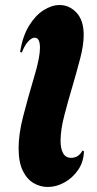

<svg xmlns="http://www.w3.org/2000/svg" viewBox="-20 -740 384 764"><path d="M170 4Q140 4 113.5 -11.5Q87 -27 70.5 -61Q54 -95 54 -150Q54 -206 71.5 -274.5Q89 -343 115 -431Q119 -443 124.5 -464Q130 -485 134.5 -508Q139 -531 139 -550Q139 -590 118 -590Q106 -590 92 -575Q78 -560 67 -531L60 -533Q70 -596 95.5 -637.5Q121 -679 153.5 -699.5Q186 -720 217 -720Q256 -720 284.5 -689.5Q313 -659 313 -601Q313 -560 299 -507Q285 -454 271 -406Q251 -339 236 -281Q221 -223 221 -180Q221 -149 231 -130.5Q241 -112 263 -112Q293 -112 308 -141L314 -138Q313 -96 291 -64Q269 -32 236.5 -14Q204 4 170 4Z"/></svg>

Font: Agbalumo
Style: Regular
Weight: 400
Designer: Raphael Alegbeleye
Foundry: Sorkin Type Co.
Version: Version 1.000; ttfautohint (v1.8.4)